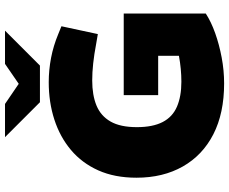

<svg xmlns="http://www.w3.org/2000/svg" viewBox="-96 -832 937 786"><g transform="rotate(-90 373.0 -439.5)"><path d="M424 9Q302 9 216 -35Q130 -79 84 -160Q38 -241 38 -350Q38 -439 68 -506Q98 -573 151.5 -618Q205 -663 276 -686Q347 -709 429 -709Q479 -709 528.5 -699.5Q578 -690 626 -670L658 -657L626 -508L585 -515Q543 -523 506 -527Q469 -531 436 -531Q376 -531 333.5 -513.5Q291 -496 268 -456Q245 -416 245 -348Q245 -283 266 -242.5Q287 -202 329 -184Q371 -166 431 -166Q457 -166 483.5 -168.5Q510 -171 537 -176V-261H376V-402H710V-66Q676 -44 629.5 -27.5Q583 -11 530 -1Q477 9 424 9ZM347 -745 395 -813 504 -888H640L497 -745ZM347 -745 204 -888H340L450 -813L497 -745Z"/></g></svg>

Font: REM ExtraBold
Style: Regular
Weight: 800
Designer: Octavio Pardo
Foundry: Ashler Design
Version: Version 1.005;gftools[0.9.28]